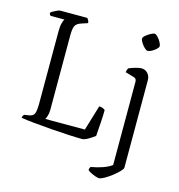

<svg xmlns="http://www.w3.org/2000/svg" viewBox="-130 -833 1068 1147"><g transform="rotate(15 404.0 -260.0)"><path d="M431 0Q398 0 346 -2.5Q294 -5 236.5 -9.5Q179 -14 128 -19Q77 -24 47 -29Q47 -35 50 -41Q53 -47 56 -50L82 -54Q109 -57 117.5 -74Q126 -91 126 -140V-585Q126 -617 131.5 -636.5Q137 -656 142 -662H57Q54 -664 51 -668Q48 -672 48 -679Q52 -684 63.5 -690.5Q75 -697 86.5 -702Q98 -707 103 -707H271Q275 -703 279.5 -695Q284 -687 284 -678L245 -665Q222 -658 211 -643Q200 -628 200 -578V-121Q200 -99 195 -82.5Q190 -66 185 -59H430L477 -215Q490 -215 500 -210.5Q510 -206 514 -202Q514 -171 511 -126Q508 -81 505 -40Q493 -30 470 -16Q447 -2 431 0ZM586 200Q578 200 563.5 195Q549 190 535 183Q521 176 514 169Q514 161 516.5 156Q519 151 521 148Q558 142 592.5 130Q627 118 648 102V-414Q648 -432 632 -437L577 -453Q578 -462 580.5 -469Q583 -476 586 -479Q600 -486 625 -493Q650 -500 662 -500Q686 -500 701.5 -483Q717 -466 717 -441V100Q717 108 701 124.5Q685 141 662.5 158.5Q640 176 618.5 188Q597 200 586 200ZM670 -610Q662 -610 650 -621.5Q638 -633 628.5 -648Q619 -663 619 -672Q619 -681 632 -692Q645 -703 660.5 -711.5Q676 -720 685 -720Q693 -720 704.5 -708Q716 -696 724.5 -680.5Q733 -665 733 -656Q733 -648 721.5 -637Q710 -626 695 -618Q680 -610 670 -610Z"/></g></svg>

Font: Texturina 72pt Light
Style: Regular
Weight: 300
Designer: Guillermo Torres Carreño
Foundry: Omnibus-Type
Version: Version 1.002; ttfautohint (v1.8.3)